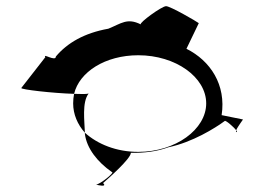

<svg xmlns="http://www.w3.org/2000/svg" viewBox="-20 -685 893 622"><path d="M49 -400C46 -395 152 -383 220 -381C237 -452 321 -506 428 -506C549 -506 648 -435 648 -350C648 -266 549 -193 428 -193C357 -193 296 -218 255 -255V-251C261 -204 296 -160 342 -128C355 -128 303 -87 291 -87C298 -85 328 -78 314 -92C330 -106 404 -171 404 -190C446 -189 488 -194 526 -208C603 -224 677 -270 708 -293C710 -297 737 -274 745 -263C750 -275 770 -301 767 -298L698 -312C713 -410 662 -488 584 -527L624 -610C618 -615 532 -665 518 -665C504 -665 430 -611 436 -606C392 -628 373 -609 331 -592C253 -578 198 -546 161 -502C161 -484 117 -514 127 -500ZM217 -350C217 -315 231 -282 255 -255C254 -292 245 -353 267 -382C262 -380 243 -380 220 -381C218 -371 217 -360 217 -350ZM290 -87C290 -87 291 -87 291 -87C291 -87 290 -87 290 -87ZM745 -263C744 -260 744 -257 746 -257C748 -257 748 -260 745 -263Z"/></svg>

Font: Ampere
Style: SuExt
Weight: 400
Version: Version 1